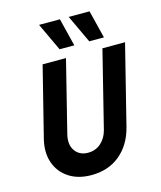

<svg xmlns="http://www.w3.org/2000/svg" viewBox="-124 -922 857 1025"><g transform="rotate(-15 305.0 -409.5)"><path d="M254.2 13.9Q180.6 13.9 129.9 -19.4Q79.2 -52.8 59.4 -110.1Q39.6 -167.4 57.6 -239.6L154.2 -625H283.3L184.7 -229.9Q171.5 -175 195.8 -140.6Q220.1 -106.2 267.4 -106.2Q309 -106.2 338.5 -132.3Q368.1 -158.3 379.2 -201.4L484.7 -625H609.7L500 -186.1Q476.4 -92.4 412.2 -39.2Q347.9 13.9 254.2 13.9ZM426.4 -679.2 354.2 -833.3H469.4L507.6 -679.2ZM262.5 -679.2 190.3 -833.3H305.6L343.8 -679.2Z"/></g></svg>

Font: Afacad
Style: Bold Italic
Weight: 700
Italic angle: -14°
Designer: Kristian Moeller
Foundry: Dicotype
Version: Version 1.000; ttfautohint (v1.8.4.7-5d5b)